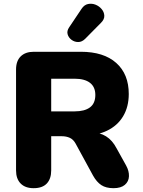

<svg xmlns="http://www.w3.org/2000/svg" viewBox="-20 -976 746 1005"><path d="M156 9Q112 9 88 -15.5Q64 -40 64 -84V-612Q64 -657 88.5 -681Q113 -705 157 -705H403Q523 -705 588.5 -646.5Q654 -588 654 -484Q654 -417 624.5 -367.5Q595 -318 539.5 -291.5Q484 -265 403 -265L411 -283H459Q502 -283 535 -262.5Q568 -242 590 -200L640 -110Q656 -81 655 -53.5Q654 -26 633.5 -8.5Q613 9 574 9Q535 9 510.5 -7Q486 -23 467 -57L376 -224Q364 -246 345.5 -254.5Q327 -263 303 -263H248V-84Q248 -40 225 -15.5Q202 9 156 9ZM248 -393H370Q423 -393 451 -414Q479 -435 479 -479Q479 -521 451 -542.5Q423 -564 370 -564H248ZM426 -773Q409 -756 389.5 -756Q370 -756 354.5 -767.5Q339 -779 334 -796.5Q329 -814 342 -833L407 -930Q421 -951 441 -955Q461 -959 480 -951.5Q499 -944 512 -928.5Q525 -913 526 -894Q527 -875 509 -857Z"/></svg>

Font: Nunito ExtraLight Black
Style: Regular
Weight: 900
Version: Version 3.602